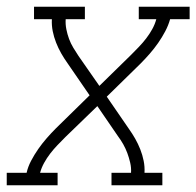

<svg xmlns="http://www.w3.org/2000/svg" viewBox="-54 -550 583 570"><path d="M-34 0V-37H25Q29 -55 38.5 -73Q48 -91 59.5 -107.5Q71 -124 84.5 -139.5Q98 -155 112 -169L212 -267L146 -363Q136 -377 127.5 -392Q119 -407 112.5 -423.5Q106 -440 102.5 -457.5Q99 -475 100 -493H47V-530H198V-493H141Q140 -478 143 -463Q146 -448 151 -434.5Q156 -421 163.5 -408.5Q171 -396 179 -384L241 -295L335 -387Q347 -399 358.5 -411Q370 -423 380 -436Q390 -449 398 -463.5Q406 -478 410 -493H358V-530H509V-493H451Q446 -475 436.5 -457Q427 -439 415.5 -422.5Q404 -406 390.5 -390.5Q377 -375 363 -361L263 -263L329 -167Q339 -153 347.5 -138Q356 -123 362.5 -106.5Q369 -90 372.5 -72.5Q376 -55 375 -37H428V0H277V-37H335Q336 -52 332.5 -67Q329 -82 324 -95.5Q319 -109 312 -121.5Q305 -134 296 -146L235 -235L140 -143Q128 -131 116.5 -119Q105 -107 95 -94Q85 -81 77 -66.5Q69 -52 65 -37H117V0Z"/></svg>

Font: Iosevka Curly Slab XLtObl
Style: Regular
Weight: 200
Italic angle: -9°
Monospace: yes
Designer: Belleve Invis
Foundry: Belleve Invis
Version: Version 11.1.0; ttfautohint (v1.8.3)